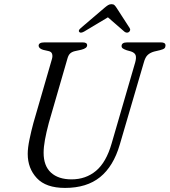

<svg xmlns="http://www.w3.org/2000/svg" viewBox="-20 -908 832 942"><path d="M527.5 -203.5 643.5 -602.5Q649.5 -624.5 645.5 -636.8Q641.5 -649 623 -655.5L601.5 -661.5Q589 -666 582.8 -670.2Q576.5 -674.5 576.5 -682Q576.5 -700 604 -700H770Q792 -700 792 -685Q792 -676 786.8 -671Q781.5 -666 765.5 -662L736 -655Q716.5 -649.5 704.5 -638.2Q692.5 -627 685.5 -601L567.5 -198Q536.5 -92 471 -39Q405.5 14 299 14Q205.5 14 160.8 -34Q116 -82 116 -153Q116 -182.5 124.8 -224.5Q133.5 -266.5 144 -305L235 -619Q239 -633 235.5 -643.8Q232 -654.5 218 -657.5L191.5 -663.5Q169.5 -670.5 169.5 -684Q170 -700 198 -700H386Q407.5 -700 407.5 -686Q407.5 -671 379 -664L347 -657Q332.5 -653.5 324 -645.5Q315.5 -637.5 311 -621L219.5 -305Q207 -258 200.5 -222Q194 -186 194 -158.5Q194 -94 230.2 -61Q266.5 -28 331 -28Q401 -28 451 -69.8Q501 -111.5 527.5 -203.5ZM612 -750.5Q601.5 -744 590 -753L509.5 -823L392.5 -753Q376 -744 369.5 -750.5Q361.5 -758 376.5 -770.5L492.5 -869.5Q502.5 -878 510.2 -882.8Q518 -887.5 527 -887.5Q536.5 -887.5 541.5 -882.8Q546.5 -878 552 -869.5L616 -770.5Q620 -764.5 618 -758.8Q616 -753 612 -750.5Z"/></svg>

Font: Fraunces 9pt S050 Light
Style: Italic
Weight: 300
Italic angle: -16°
Version: Version 1.000; ttfautohint (v1.8.3)